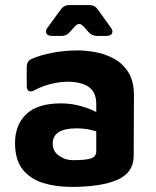

<svg xmlns="http://www.w3.org/2000/svg" viewBox="-20 -719 612 754"><path d="M261 15Q199 15 149 -0.5Q99 -16 69 -53.5Q39 -91 39 -158Q39 -228 83 -270.5Q127 -313 220 -313Q259 -313 295.5 -303Q332 -293 358 -279V-311Q358 -357 328.5 -377.5Q299 -398 246 -398Q213 -398 178.5 -389Q144 -380 116 -365Q102 -357 93.5 -361.5Q85 -366 85 -382V-455Q85 -479 103 -487Q133 -501 182 -511Q231 -521 287 -521Q316 -521 353.5 -514.5Q391 -508 426 -489.5Q461 -471 483.5 -436Q506 -401 506 -344L505 -105Q504 -40 440 -12.5Q376 15 261 15ZM187 -155Q187 -125 211.5 -107.5Q236 -90 266 -90Q317 -90 337.5 -97Q358 -104 358 -125V-203Q322 -215 281 -215Q187 -215 187 -155ZM184 -578Q167 -578 162 -588Q157 -598 167 -611L219 -682Q231 -699 251 -699H332Q352 -699 364 -682L415 -611Q425 -598 420 -588Q415 -578 398 -578H361Q340 -578 327 -594L310 -613Q291 -636 273 -614L255 -594Q243 -578 222 -578Z"/></svg>

Font: Pitagon Sans
Style: Bold
Weight: 700
Designer: Travis Tran
Foundry: Pitagon
Version: Version 1.001; ttfautohint (v1.8.4.7-5d5b);gftools[0.9.26]